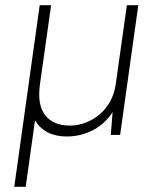

<svg xmlns="http://www.w3.org/2000/svg" viewBox="-20 -520 610 740"><path d="M237 6Q195 6 164.5 -9.5Q134 -25 115 -56L79 200H35L133 -500H177L134 -195Q123 -115 154.5 -75.5Q186 -36 249 -36Q282 -36 312 -48Q342 -60 366 -81Q390 -102 405.5 -131Q421 -160 426 -195L469 -500H513L443 0H407L414 -88Q385 -43 338.5 -18.5Q292 6 237 6Z"/></svg>

Font: Retni Sans Light
Style: Italic
Weight: 300
Italic angle: -8°
Designer: Vitaly Kuzmin
Foundry: ParaType Ltd.
Version: Version 1.00;June 10, 2019;FontCreator 11.5.0.2425 64-bit; t